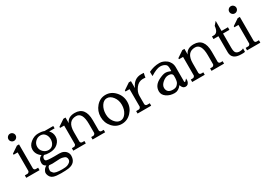

<svg xmlns="http://www.w3.org/2000/svg" viewBox="26 -1795 4313 3065"><g transform="rotate(-30 2182.5 -262.0)"><path d="M105.5 -627.5Q86 -647 86 -674Q86 -701 105.5 -720.5Q125 -740 152 -740Q179 -740 198.5 -720.5Q218 -701 218 -674Q218 -647 198.5 -627.5Q179 -608 152 -608Q125 -608 105.5 -627.5ZM192 -75Q199 -45 228 -45H270V0H25V-45L78 -46Q98 -50 109 -75V-420H34V-440L153 -520H192Z M643 6 501 13Q466 13 442 9Q408 22 408 94Q408 108 437 139Q466 170 591 170Q655 170 683 161Q758 134 758 82Q758 30 709 18Q678 6 643 6ZM418 -192Q335 -251 335 -340Q335 -413 401 -465.5Q467 -518 539.5 -518Q612 -518 651 -501H812V-458H712Q761 -408 761 -337Q761 -266 704 -213.5Q647 -161 548 -161Q488 -161 454 -174Q419 -159 419 -114Q419 -101 430 -88Q446 -72 582 -72L673 -73Q768 -73 809 -7Q825 18 825 48Q825 188 682 209Q635 216 544 216Q453 216 408 200Q348 180 332 109Q330 100 330 85.5Q330 71 346.5 41Q363 11 402 -10Q351 -34 351 -84Q351 -168 418 -192ZM641.5 -434.5Q611 -474 557 -474Q503 -474 463 -434.5Q423 -395 423 -339.5Q423 -284 463 -244.5Q503 -205 557 -205Q611 -205 641.5 -244.5Q672 -284 672 -339.5Q672 -395 641.5 -434.5Z M1049 -416Q1086 -511 1212 -511Q1405 -510 1405 -264V-75Q1412 -45 1441 -45H1479V0H1248V-45L1291 -46Q1311 -50 1322 -75V-244Q1322 -456 1205 -456Q1049 -456 1049 -253V-75Q1056 -45 1085 -45H1123V0H892V-45L935 -46Q955 -50 966 -75V-420H891V-440L1010 -520H1049Z M1780.5 19Q1679 19 1609 -59Q1539 -137 1539 -246Q1539 -355 1609 -435Q1679 -515 1780.5 -515Q1882 -515 1955.5 -435Q2029 -355 2029 -246Q2029 -137 1955.5 -59Q1882 19 1780.5 19ZM1930 -247Q1930 -333 1882.5 -395.5Q1835 -458 1774 -458Q1713 -458 1672.5 -394.5Q1632 -331 1632 -244.5Q1632 -158 1679.5 -97.5Q1727 -37 1786.5 -37Q1846 -37 1888 -99Q1930 -161 1930 -247Z M2439 -515H2441Q2469 -515 2488 -513Q2473 -455 2473 -434Q2453 -437 2426 -437Q2347 -437 2295.5 -368.5Q2244 -300 2244 -232V-75Q2251 -45 2280 -45H2328V0H2077V-45L2130 -46Q2150 -50 2161 -75V-401H2086V-421L2205 -501H2244V-372Q2303 -515 2439 -515Z M3027 -53Q3011 13 2957.5 13Q2904 13 2882 -58Q2827 14 2756 14Q2670 14 2609 -28.5Q2548 -71 2548 -135V-138Q2548 -250 2674 -309Q2744 -342 2785 -342Q2826 -342 2882 -318L2883 -362Q2883 -417 2865 -435Q2826 -471 2762 -471Q2698 -471 2583 -399L2581 -477Q2677 -525 2777 -525H2782Q2843 -525 2904 -481Q2936 -458 2955.5 -420Q2975 -382 2975 -335V-66Q2981 -59 2990 -59Q2992 -59 3027 -98ZM2882 -239Q2874 -284 2809 -284H2803Q2753 -284 2700 -239Q2647 -194 2647 -143Q2647 -136 2648 -129Q2658 -47 2759 -47Q2811 -47 2836 -72Q2861 -97 2868 -114Q2875 -131 2878.5 -157Q2882 -183 2882 -191Z M3241 -416Q3278 -511 3404 -511Q3597 -510 3597 -264V-75Q3604 -45 3633 -45H3671V0H3440V-45L3483 -46Q3503 -50 3514 -75V-244Q3514 -456 3397 -456Q3241 -456 3241 -253V-75Q3248 -45 3277 -45H3315V0H3084V-45L3127 -46Q3147 -50 3158 -75V-420H3083V-440L3202 -520H3241Z M3985 9Q3812 9 3812 -130V-424H3721V-472H3759Q3833 -476 3843 -596L3897 -658V-472H4015V-424H3897V-165Q3897 -88 3920.5 -65.5Q3944 -43 3988 -43Q4032 -43 4055 -60V3Q4040 9 4015 9Z M4175.5 -627.5Q4156 -647 4156 -674Q4156 -701 4175.5 -720.5Q4195 -740 4222 -740Q4249 -740 4268.5 -720.5Q4288 -701 4288 -674Q4288 -647 4268.5 -627.5Q4249 -608 4222 -608Q4195 -608 4175.5 -627.5ZM4262 -75Q4269 -45 4298 -45H4340V0H4095V-45L4148 -46Q4168 -50 4179 -75V-420H4104V-440L4223 -520H4262Z"/></g></svg>

Font: Sawarabi Mincho
Style: Regular
Weight: 400
Version: Version 1.00